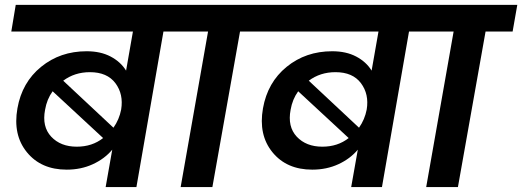

<svg xmlns="http://www.w3.org/2000/svg" viewBox="-20 -760 2122 780"><path d="M409.2 0 436 -151.9Q404.8 -114.7 356.9 -92.8Q309.1 -70.8 251 -70.8Q147 -70.8 89.4 -141.4Q31.7 -211.9 50.8 -319.8Q69.3 -425.3 147 -488.5Q224.6 -551.8 332 -551.8Q388.7 -551.8 429.4 -530.3Q470.2 -508.8 492.2 -473.1L520 -631.8H25.9L43.9 -740.2H773.9L754.9 -631.8H644L534.2 0ZM345.2 -466.8Q283.2 -466.8 236.8 -432.1L440.9 -241.2Q464.4 -274.4 472.2 -314.9Q482.4 -377 449 -421.9Q415.5 -466.8 345.2 -466.8ZM292 -164.1Q354.5 -164.1 398.9 -199.2L193.8 -389.2Q170.4 -356.9 163.1 -314Q149.9 -245.6 188 -204.8Q226.1 -164.1 292 -164.1Z M713.9 0 825.2 -631.8H714.8L732.9 -740.2H1084L1064.9 -631.8H955.1L842.8 0Z M1406.7 0 1433.6 -151.9Q1402.3 -114.7 1354.5 -92.8Q1306.6 -70.8 1248.5 -70.8Q1144.5 -70.8 1086.9 -141.4Q1029.3 -211.9 1048.3 -319.8Q1066.9 -425.3 1144.5 -488.5Q1222.2 -551.8 1329.6 -551.8Q1386.2 -551.8 1427 -530.3Q1467.8 -508.8 1489.7 -473.1L1517.6 -631.8H1023.4L1041.5 -740.2H1771.5L1752.4 -631.8H1641.6L1531.7 0ZM1342.8 -466.8Q1280.8 -466.8 1234.4 -432.1L1438.5 -241.2Q1461.9 -274.4 1469.7 -314.9Q1480 -377 1446.5 -421.9Q1413.1 -466.8 1342.8 -466.8ZM1289.6 -164.1Q1352.1 -164.1 1396.5 -199.2L1191.4 -389.2Q1168 -356.9 1160.6 -314Q1147.5 -245.6 1185.5 -204.8Q1223.6 -164.1 1289.6 -164.1Z M1711.4 0 1822.8 -631.8H1712.4L1730.5 -740.2H2081.5L2062.5 -631.8H1952.6L1840.3 0Z"/></svg>

Font: SVN-Poppins SemiBold
Style: Italic
Weight: 600
Italic angle: -10°
Designer: Ninad Kale (Devanagari), Jonny Pinhorn (Latin)
Foundry: Indian Type Foundry
Version: Version 3.002 2017